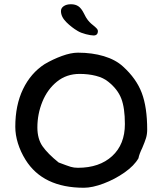

<svg xmlns="http://www.w3.org/2000/svg" viewBox="-20 -884 765 904"><path d="M375 -821Q385 -800 393.5 -789.5Q402 -779 409.5 -772.5Q417 -766 421 -763Q433 -753 437 -748Q441 -743 441 -737Q441 -728 436 -722.5Q431 -717 421 -717Q408 -717 384.5 -723Q361 -729 346 -738Q317 -755 292 -780Q267 -805 267 -832Q267 -846 280 -855Q293 -864 314 -864Q335 -864 349 -854.5Q363 -845 375 -821ZM559 -571Q622 -514 647.5 -446.5Q673 -379 673 -274Q673 -252 667.5 -234Q662 -216 650 -188Q635 -157 632 -139Q612 -104 566.5 -72Q521 -40 468 -20Q415 0 375 0Q182 0 100 -132Q77 -169 64.5 -209Q52 -249 52 -287Q52 -389 88.5 -464.5Q125 -540 190 -582Q229 -605 271.5 -620.5Q314 -636 347 -636Q414 -636 469 -619.5Q524 -603 559 -571ZM256 -119Q298 -103 313 -98.5Q328 -94 347 -94Q448 -94 508 -149Q568 -204 568 -300Q568 -376 551 -420Q534 -464 490 -499Q467 -518 431.5 -527Q396 -536 355 -536Q293 -536 248 -499.5Q203 -463 179.5 -405Q156 -347 156 -284Q156 -230 180.5 -195Q205 -160 256 -119Z"/></svg>

Font: Itim
Style: Regular
Weight: 400
Designer: Suppakit Chalermlarp
Version: Version 1.002g